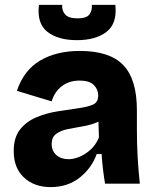

<svg xmlns="http://www.w3.org/2000/svg" viewBox="-20 -750 636 784"><path d="M187 14Q120 14 78 -25Q36 -64 36 -133Q36 -189 62 -221.5Q88 -254 128.5 -271Q169 -288 213 -295Q257 -302 293 -307Q337 -313 359 -322.5Q381 -332 381 -360Q381 -385 363 -403Q345 -421 305 -421Q263 -421 233 -398.5Q203 -376 191 -336L49 -379Q77 -463 143.5 -502.5Q210 -542 306 -542Q428 -542 483.5 -484Q539 -426 539 -300V-219Q539 -110 551 0H409Q405 -23 401 -55Q397 -87 395 -121H375Q354 -63 305 -24.5Q256 14 187 14ZM259 -100Q295 -100 331.5 -124.5Q368 -149 384 -189L382 -253Q353 -240 320 -234.5Q287 -229 257.5 -223Q228 -217 209.5 -203.5Q191 -190 191 -162Q191 -134 210 -117Q229 -100 259 -100ZM139 -730H234Q232 -707 246 -691Q260 -675 297 -675Q333 -675 345 -691Q357 -707 355 -730H451Q459 -654 415 -620Q371 -586 294 -586Q217 -586 173.5 -620Q130 -654 139 -730Z"/></svg>

Font: Bricolage Grotesque 10pt ExtraBold
Style: Regular
Weight: 800
Designer: Mathieu Triay
Foundry: Atelier Triay
Version: Version 1.000; ttfautohint (v1.8.4.7-5d5b);gftools[0.9.32]